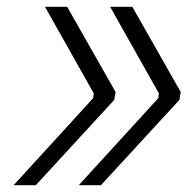

<svg xmlns="http://www.w3.org/2000/svg" viewBox="-20 -542 550 563"><path d="M211 1 444 -254 446 -268 303 -522H368L510 -272L506 -249L276 1ZM20 1 253 -254 255 -268 112 -522H177L319 -272L315 -249L85 1Z"/></svg>

Font: Tomorrow Light
Style: Italic
Weight: 300
Italic angle: -10°
Designer: Tony de Marco, Monica Rizzolli
Foundry: Just in Type
Version: Version 2.002